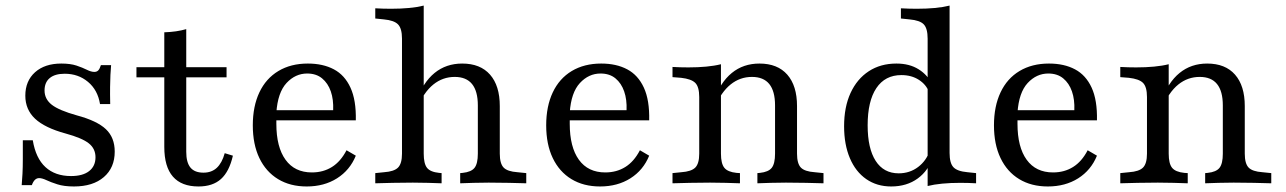

<svg xmlns="http://www.w3.org/2000/svg" viewBox="-20 -653 4580 684"><path d="M243.5 11.3Q208.1 11.3 184.3 3.6Q160.5 -4 145.2 -11.3Q129.8 -18.5 119.4 -18.5Q102.4 -18.5 93.5 6.5H57.3Q58.9 -12.1 60.1 -34.3Q61.3 -56.5 61.3 -85.5Q61.3 -114.5 61.3 -153.2H96.8Q107.3 -89.5 141.9 -57.7Q176.6 -25.8 233.1 -25.8Q275 -25.8 297.6 -43.5Q320.2 -61.3 320.2 -92.7Q320.2 -123.4 296.4 -142.3Q272.6 -161.3 213.7 -177.4Q139.5 -197.6 104.8 -230.2Q70.2 -262.9 70.2 -312.1Q70.2 -364.5 104.8 -395.6Q139.5 -426.6 198.4 -426.6Q230.6 -426.6 252.4 -419.4Q274.2 -412.1 289.5 -404.4Q304.8 -396.8 316.1 -396.8Q325 -396.8 330.2 -402.4Q335.5 -408.1 339.5 -421H375.8Q374.2 -404.8 373.4 -386.3Q372.6 -367.7 372.2 -343.1Q371.8 -318.5 372.6 -282.3H336.3Q328.2 -332.3 293.5 -361.3Q258.9 -390.3 210.5 -390.3Q175.8 -390.3 157.3 -375Q138.7 -359.7 138.7 -330.6Q138.7 -300 164.5 -279.8Q190.3 -259.7 254 -241.9Q325.8 -222.6 357.3 -192.7Q388.7 -162.9 388.7 -112.9Q388.7 -55.6 350 -22.2Q311.3 11.3 243.5 11.3Z M687.1 11.3Q626.6 11.3 596 -23.8Q565.3 -58.9 565.3 -129.8V-206.5H643.5V-112.1Q643.5 -74.2 658.5 -56Q673.4 -37.9 704.8 -37.9Q733.9 -37.9 752.4 -55.2Q771 -72.6 780.6 -107.3L809.7 -98.4Q796.8 -41.9 767.3 -15.3Q737.9 11.3 687.1 11.3ZM565.3 -206.5V-537.9Q587.9 -538.7 607.3 -541.5Q626.6 -544.4 643.5 -549.2V-206.5ZM466.1 -377.4V-413.7H787.1V-377.4Z M1072.6 11.3Q1013.7 11.3 970.6 -14.9Q927.4 -41.1 904 -89.9Q880.6 -138.7 880.6 -206.5Q880.6 -274.2 904 -323.8Q927.4 -373.4 971.8 -400Q1016.1 -426.6 1076.6 -426.6Q1130.6 -426.6 1169.4 -406Q1208.1 -385.5 1228.6 -340.7Q1249.2 -296 1247.6 -224.2H932.3L931.5 -260.5H1166.9Q1168.5 -298.4 1158.5 -327.4Q1148.4 -356.5 1127.4 -373.8Q1106.5 -391.1 1074.2 -391.1Q1032.3 -391.1 1000.8 -357.3Q969.4 -323.4 964.5 -251.6L965.3 -249.2Q964.5 -241.1 964.5 -231.9Q964.5 -222.6 964.5 -212.1Q964.5 -129 997.2 -83.9Q1029.8 -38.7 1091.1 -38.7Q1131.5 -38.7 1162.5 -58.1Q1193.5 -77.4 1214.5 -117.7L1247.6 -98.4Q1226.6 -46.8 1180.6 -17.7Q1134.7 11.3 1072.6 11.3Z M1450.8 -2.4Q1410.5 -2.4 1379.4 -1.6Q1348.4 -0.8 1316.9 0V-36.3L1348.4 -39.5Q1383.9 -41.9 1398 -56Q1412.1 -70.2 1412.1 -105.6V-206.5H1489.5V-105.6Q1489.5 -70.2 1501.2 -55.2Q1512.9 -40.3 1544.4 -37.1L1553.2 -36.3V0Q1528.2 -0.8 1504.8 -1.6Q1481.5 -2.4 1450.8 -2.4ZM1682.3 -206.5V-277.4Q1682.3 -328.2 1661.7 -353.6Q1641.1 -379 1600 -379Q1557.3 -379 1523.8 -352Q1490.3 -325 1466.9 -270.2L1461.3 -290.3Q1487.1 -359.7 1528.2 -393.1Q1569.4 -426.6 1626.6 -426.6Q1691.1 -426.6 1725.8 -387.1Q1760.5 -347.6 1760.5 -275V-206.5ZM1721 -2.4Q1691.1 -2.4 1667.3 -1.6Q1643.5 -0.8 1619.4 0V-36.3L1628.2 -37.1Q1658.9 -40.3 1670.6 -55.2Q1682.3 -70.2 1682.3 -105.6V-206.5H1760.5V-105.6Q1760.5 -70.2 1774.2 -56Q1787.9 -41.9 1823.4 -39.5L1854.8 -36.3V0Q1823.4 -0.8 1792.7 -1.6Q1762.1 -2.4 1721 -2.4ZM1412.1 -206.5V-515.3Q1412.1 -551.6 1398 -566.1Q1383.9 -580.6 1347.6 -583.9L1316.9 -587.1V-623.4Q1331.5 -622.6 1344.8 -622.2Q1358.1 -621.8 1373.4 -621.8Q1408.1 -621.8 1437.5 -624.6Q1466.9 -627.4 1489.5 -633.1V-623.4V-206.5Z M2117.7 11.3Q2058.9 11.3 2015.7 -14.9Q1972.6 -41.1 1949.2 -89.9Q1925.8 -138.7 1925.8 -206.5Q1925.8 -274.2 1949.2 -323.8Q1972.6 -373.4 2016.9 -400Q2061.3 -426.6 2121.8 -426.6Q2175.8 -426.6 2214.5 -406Q2253.2 -385.5 2273.8 -340.7Q2294.4 -296 2292.7 -224.2H1977.4L1976.6 -260.5H2212.1Q2213.7 -298.4 2203.6 -327.4Q2193.5 -356.5 2172.6 -373.8Q2151.6 -391.1 2119.4 -391.1Q2077.4 -391.1 2046 -357.3Q2014.5 -323.4 2009.7 -251.6L2010.5 -249.2Q2009.7 -241.1 2009.7 -231.9Q2009.7 -222.6 2009.7 -212.1Q2009.7 -129 2042.3 -83.9Q2075 -38.7 2136.3 -38.7Q2176.6 -38.7 2207.7 -58.1Q2238.7 -77.4 2259.7 -117.7L2292.7 -98.4Q2271.8 -46.8 2225.8 -17.7Q2179.8 11.3 2117.7 11.3Z M2509.7 -2.4Q2469.4 -2.4 2438.3 -1.6Q2407.3 -0.8 2375.8 0V-36.3L2407.3 -39.5Q2442.7 -41.9 2456.9 -56Q2471 -70.2 2471 -105.6V-206.5H2548.4V-105.6Q2548.4 -70.2 2560.5 -55.2Q2572.6 -40.3 2604 -37.1L2616.1 -36.3V0Q2590.3 -0.8 2565.7 -1.6Q2541.1 -2.4 2509.7 -2.4ZM2471 -206.5V-307.3Q2471 -343.5 2456.9 -357.7Q2442.7 -371.8 2406.5 -375.8L2375.8 -378.2V-414.5Q2390.3 -413.7 2403.6 -413.3Q2416.9 -412.9 2432.3 -412.9Q2466.9 -412.9 2496.4 -415.7Q2525.8 -418.5 2548.4 -424.2V-414.5V-206.5ZM2741.1 -206.5V-277.4Q2741.1 -328.2 2720.6 -353.6Q2700 -379 2658.9 -379Q2616.1 -379 2582.7 -352Q2549.2 -325 2525.8 -270.2L2520.2 -290.3Q2546 -359.7 2587.1 -393.1Q2628.2 -426.6 2685.5 -426.6Q2750 -426.6 2784.7 -387.1Q2819.4 -347.6 2819.4 -275V-206.5ZM2779.8 -2.4Q2750 -2.4 2726.2 -1.6Q2702.4 -0.8 2678.2 0V-36.3L2687.1 -37.1Q2717.7 -40.3 2729.4 -55.2Q2741.1 -70.2 2741.1 -105.6V-206.5H2819.4V-105.6Q2819.4 -70.2 2833.1 -56Q2846.8 -41.9 2882.3 -39.5L2913.7 -36.3V0Q2882.3 -0.8 2851.6 -1.6Q2821 -2.4 2779.8 -2.4Z M3154.8 11.3Q3104 11.3 3066.1 -14.9Q3028.2 -41.1 3007.7 -89.5Q2987.1 -137.9 2987.1 -203.2Q2987.1 -271.8 3010.1 -321.8Q3033.1 -371.8 3075 -399.2Q3116.9 -426.6 3173.4 -426.6Q3220.2 -426.6 3252.8 -406Q3285.5 -385.5 3301.6 -350.8L3289.5 -325Q3279.8 -351.6 3253.6 -368.5Q3227.4 -385.5 3191.1 -385.5Q3133.1 -385.5 3102 -339.1Q3071 -292.7 3071 -206.5Q3071 -124.2 3099.6 -79.8Q3128.2 -35.5 3181.5 -35.5Q3221 -35.5 3250.8 -58.1Q3280.6 -80.6 3292.7 -117.7L3301.6 -92.7Q3288.7 -46 3249.6 -17.3Q3210.5 11.3 3154.8 11.3ZM3284.7 0V-206.5H3362.9V-108.1Q3362.9 -71.8 3376.6 -57.3Q3390.3 -42.7 3426.6 -39.5L3457.3 -36.3V0Q3443.5 -0.8 3429.8 -1.2Q3416.1 -1.6 3400.8 -1.6Q3366.1 -1.6 3336.7 1.2Q3307.3 4 3284.7 9.7ZM3284.7 -206.5V-515.3Q3284.7 -551.6 3271 -566.1Q3257.3 -580.6 3220.2 -583.9L3189.5 -587.1V-623.4Q3204.8 -622.6 3218.1 -622.2Q3231.5 -621.8 3246 -621.8Q3281.5 -621.8 3310.9 -624.6Q3340.3 -627.4 3362.9 -633.1V-623.4V-206.5Z M3712.9 11.3Q3654 11.3 3610.9 -14.9Q3567.7 -41.1 3544.4 -89.9Q3521 -138.7 3521 -206.5Q3521 -274.2 3544.4 -323.8Q3567.7 -373.4 3612.1 -400Q3656.5 -426.6 3716.9 -426.6Q3771 -426.6 3809.7 -406Q3848.4 -385.5 3869 -340.7Q3889.5 -296 3887.9 -224.2H3572.6L3571.8 -260.5H3807.3Q3808.9 -298.4 3798.8 -327.4Q3788.7 -356.5 3767.7 -373.8Q3746.8 -391.1 3714.5 -391.1Q3672.6 -391.1 3641.1 -357.3Q3609.7 -323.4 3604.8 -251.6L3605.6 -249.2Q3604.8 -241.1 3604.8 -231.9Q3604.8 -222.6 3604.8 -212.1Q3604.8 -129 3637.5 -83.9Q3670.2 -38.7 3731.5 -38.7Q3771.8 -38.7 3802.8 -58.1Q3833.9 -77.4 3854.8 -117.7L3887.9 -98.4Q3866.9 -46.8 3821 -17.7Q3775 11.3 3712.9 11.3Z M4104.8 -2.4Q4064.5 -2.4 4033.5 -1.6Q4002.4 -0.8 3971 0V-36.3L4002.4 -39.5Q4037.9 -41.9 4052 -56Q4066.1 -70.2 4066.1 -105.6V-206.5H4143.5V-105.6Q4143.5 -70.2 4155.6 -55.2Q4167.7 -40.3 4199.2 -37.1L4211.3 -36.3V0Q4185.5 -0.8 4160.9 -1.6Q4136.3 -2.4 4104.8 -2.4ZM4066.1 -206.5V-307.3Q4066.1 -343.5 4052 -357.7Q4037.9 -371.8 4001.6 -375.8L3971 -378.2V-414.5Q3985.5 -413.7 3998.8 -413.3Q4012.1 -412.9 4027.4 -412.9Q4062.1 -412.9 4091.5 -415.7Q4121 -418.5 4143.5 -424.2V-414.5V-206.5ZM4336.3 -206.5V-277.4Q4336.3 -328.2 4315.7 -353.6Q4295.2 -379 4254 -379Q4211.3 -379 4177.8 -352Q4144.4 -325 4121 -270.2L4115.3 -290.3Q4141.1 -359.7 4182.3 -393.1Q4223.4 -426.6 4280.6 -426.6Q4345.2 -426.6 4379.8 -387.1Q4414.5 -347.6 4414.5 -275V-206.5ZM4375 -2.4Q4345.2 -2.4 4321.4 -1.6Q4297.6 -0.8 4273.4 0V-36.3L4282.3 -37.1Q4312.9 -40.3 4324.6 -55.2Q4336.3 -70.2 4336.3 -105.6V-206.5H4414.5V-105.6Q4414.5 -70.2 4428.2 -56Q4441.9 -41.9 4477.4 -39.5L4508.9 -36.3V0Q4477.4 -0.8 4446.8 -1.6Q4416.1 -2.4 4375 -2.4Z"/></svg>

Font: Playfair 9pt
Style: Regular
Weight: 400
Designer: Claus Eggers Sørensen
Foundry: Claus Eggers Sørensen
Version: Version 2.203